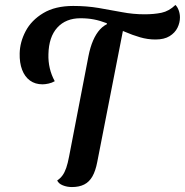

<svg xmlns="http://www.w3.org/2000/svg" viewBox="-20 -727 740 768"><path d="M150 -389.7Q120.8 -389.7 99.9 -404.8Q79 -420 68.4 -448Q57.8 -476 58.7 -513Q59.5 -558.5 82.5 -602.2Q105.5 -646 153.1 -674.6Q200.7 -703.2 272.8 -703.2Q326.8 -703.2 374.8 -695.1Q422.7 -687 467.7 -678.4Q512.7 -669.8 558.2 -669.8Q596.3 -669.8 626.1 -676Q655.8 -682.2 681.8 -707.2Q690 -699 694.9 -685.4Q699.8 -671.8 699.8 -657.3Q699.8 -636.2 689.9 -616Q680 -595.8 658.4 -582.4Q636.8 -569 601.7 -569Q570.7 -569 540.5 -577.8Q510.3 -586.5 478.6 -600.2Q446.8 -613.8 408.2 -629.8L407 -634.2Q379.7 -644.7 355.3 -649.3Q331 -654 302 -654Q243.3 -654 209.2 -616.6Q175.2 -579.2 173.7 -510Q172.8 -481 179.1 -454.2Q185.3 -427.3 199 -402.2Q188 -395.7 174.2 -392.7Q160.5 -389.7 150 -389.7ZM267.7 21.2Q248 21.2 231.1 14.3Q214.2 7.5 208.8 -5.2Q220.8 -13 229.8 -25.1Q238.7 -37.2 244.9 -55.4Q251.2 -73.7 256.3 -100.7L334 -503.2Q348 -574.2 380.2 -609.5Q412.5 -644.8 480.2 -647.2L369 -79Q362.2 -43.5 349.6 -21.3Q337 0.8 316.8 11Q296.7 21.2 267.7 21.2Z"/></svg>

Font: Sansita Swashed Light
Style: Regular
Weight: 300
Designer: Pablo Cosgaya
Foundry: Omnibus-Type
Version: Version 1.003